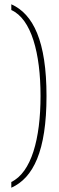

<svg xmlns="http://www.w3.org/2000/svg" viewBox="-20 -765 278 900"><path d="M33 88V115C136 69 198 -57 198 -315C198 -572 136 -699 33 -745V-718C127 -676 170 -516 170 -315C170 -114 127 43 33 88Z"/></svg>

Font: Noto Serif Myanmar Condensed Thin
Style: Regular
Weight: 100
Width: 3
Designer: Ben Mitchell and the Monotype Design Team
Foundry: Monotype Imaging Inc.
Version: Version 2.106